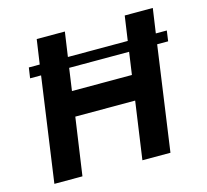

<svg xmlns="http://www.w3.org/2000/svg" viewBox="-107 -873 1076 997"><g transform="rotate(-15 431.0 -375.0)"><path d="M828.1 -562H769L689.9 0H539.1L583 -309.1H261.2L216.8 0H65.9L145 -562H85.9L94.2 -618.2H152.8L171.9 -750H323.2L304.2 -618.2H626L645 -750H795.9L776.9 -618.2H835.9ZM618.2 -562H295.9L278.8 -441.9H601.1Z"/></g></svg>

Font: Oakes Grotesk
Style: Bold Italic
Weight: 700
Designer: Samuel Oakes
Foundry: Samuel Oakes
Version: Version 1.0 | wf-rip DC20170320